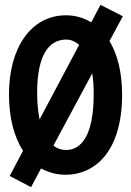

<svg xmlns="http://www.w3.org/2000/svg" viewBox="-20 -702 540 791"><path d="M251 18C366 18 483 -72 483 -312C483 -406 463 -480 431 -533L486 -635L394 -682L356 -610C324 -629 289 -639 252 -639C108 -639 17 -506 17 -313C17 -220 37 -139 75 -81L20 23L108 69L149 -8C179 8 213 18 251 18ZM133 -319C133 -488 189 -539 253 -539C271 -539 289 -532 306 -517L143 -210C137 -241 133 -277 133 -319ZM366 -314C366 -139 312 -84 252 -84C233 -84 215 -90 200 -102L360 -400C364 -375 366 -346 366 -314Z"/></svg>

Font: Inconsolata
Style: Bold
Weight: 700
Monospace: yes
Designer: Raph Levien, Kirill Tkachev(cyreal.org)
Foundry: Raph Levien, Kirill Tkachev(cyreal.org)
Version: Version 1.014